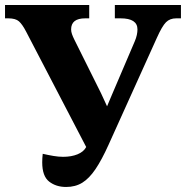

<svg xmlns="http://www.w3.org/2000/svg" viewBox="-20 -734 740 764"><path d="M243 10Q203 10 175.5 -11.5Q148 -33 148 -88Q148 -96 148.5 -104.5Q149 -113 150 -122Q172 -117 192.5 -113.5Q213 -110 231 -110Q264 -110 288.5 -120Q313 -130 323 -149L84 -608Q69 -637 55.5 -649Q42 -661 13 -661H0V-714H335V-661H319Q263 -661 263 -617Q263 -608 266.5 -598Q270 -588 276 -576L382 -363Q395 -335 406 -311Q414 -331 425 -356L516 -569Q522 -583 524.5 -595Q527 -607 527 -617Q527 -661 460 -661H437V-714H700V-661H681Q656 -661 640.5 -645.5Q625 -630 604 -583L412 -158Q385 -98 360 -61Q335 -24 307.5 -7Q280 10 243 10Z"/></svg>

Font: Noto Serif
Style: Bold
Weight: 700
Designer: Monotype Design Team
Foundry: Monotype Imaging Inc.
Version: Version 2.014